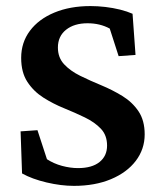

<svg xmlns="http://www.w3.org/2000/svg" viewBox="-20 -604 525 633"><path d="M223.6 8.8Q181.6 8.8 133.8 -2.4Q85.9 -13.7 52.7 -32.2L47.9 -170.9L103.5 -174.8L134.8 -79.1Q157.2 -64.5 184.6 -57.1Q211.9 -49.8 237.3 -49.8Q283.2 -49.8 308.1 -69.8Q333 -89.8 333 -124Q333 -158.2 312.5 -179.7Q292 -201.2 259.8 -216.8Q227.5 -232.4 191.4 -247.1Q155.3 -261.7 123 -282.2Q90.8 -302.7 70.3 -334Q49.8 -365.2 49.8 -413.1Q49.8 -463.9 78.6 -502.4Q107.4 -541 159.2 -562.5Q210.9 -584 278.3 -584Q301.8 -584 327.1 -581.1Q352.5 -578.1 376 -572.3Q399.4 -566.4 417 -558.6L426.8 -422.9L371.1 -418.9L341.8 -509.8Q309.6 -527.3 268.6 -527.3Q224.6 -527.3 197.8 -505.9Q170.9 -484.4 170.9 -447.3Q170.9 -414.1 191.4 -392.1Q211.9 -370.1 244.6 -354Q277.3 -337.9 314 -322.8Q350.6 -307.6 383.3 -287.6Q416 -267.6 436.5 -237.3Q457 -207 457 -161.1Q457 -112.3 427.7 -73.7Q398.4 -35.2 345.7 -13.2Q293 8.8 223.6 8.8Z"/></svg>

Font: Crimson Pro SemiBold
Style: Regular
Weight: 600
Designer: Jacques Le Bailly
Foundry: Baron von Fonthausen
Version: Version 1.003